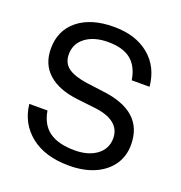

<svg xmlns="http://www.w3.org/2000/svg" viewBox="-122 -764 828 878"><g transform="rotate(20 292.0 -325.5)"><path d="M326.5 -281Q390.8 -274 423.4 -248Q456 -222 456 -178.4Q456 -127.4 415.3 -97Q374.5 -66.6 308.5 -66.6Q228.5 -66.6 184.6 -98.1Q140.7 -129.6 129.9 -195.4H41.4Q51.4 -103.4 121.1 -47.7Q190.9 8 307.5 8Q378.5 8 431.2 -15.1Q484 -38.2 513.4 -80.2Q542.7 -122.2 542.7 -178.7Q542.7 -340.9 337.7 -364.5L256.1 -375.2Q192.7 -384.4 163.1 -406.7Q133.5 -429 133.5 -470.9Q133.5 -522.4 174.8 -553.5Q216.1 -584.6 284.4 -584.6Q356.8 -584.6 395.6 -553.1Q434.5 -521.6 444.6 -456.9H531.4Q522.5 -551.3 457 -605.1Q391.5 -659 285.6 -659Q175.4 -659 111.4 -607.5Q47.5 -556 47.5 -467.6Q47.5 -391 98.1 -346.2Q148.6 -301.4 241.4 -290.8Z"/></g></svg>

Font: Overused Grotesk Light
Style: Regular
Weight: 300
Designer: RandomMaerks
Version: Version 0.005